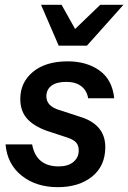

<svg xmlns="http://www.w3.org/2000/svg" viewBox="-20 -764 531 795"><path d="M340 -575H223L150 -744H235L291 -644L395 -744H491ZM3 -166H113Q130 -75 223 -75Q262 -75 284 -93.5Q306 -112 306 -141Q306 -162 295 -174Q284 -186 260 -194L190 -217Q128 -236 96 -268.5Q64 -301 64 -354Q64 -423 116.5 -466.5Q169 -510 260 -510Q339 -510 392 -472Q445 -434 453 -357H345Q340 -389 316.5 -407Q293 -425 254 -425Q214 -425 193 -409Q172 -393 172 -365Q172 -324 227 -308L310 -281Q416 -249 416 -155Q416 -77 361.5 -33Q307 11 219 11Q130 11 70 -36.5Q10 -84 3 -166Z"/></svg>

Font: CBA Beacon Sans Bold
Style: Italic
Weight: 700
Italic angle: -13°
Designer: Wei Huang
Foundry: Wei Huang
Version: Version 1.002